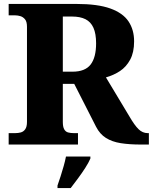

<svg xmlns="http://www.w3.org/2000/svg" viewBox="-20 -734 776 975"><path d="M24 0V-58H58Q72 -58 85.5 -61.5Q99 -65 108 -77.5Q117 -90 117 -115V-598Q117 -624 107 -636Q97 -648 83.5 -652Q70 -656 58 -656H24V-714H368Q476 -714 540 -691Q604 -668 632.5 -625.5Q661 -583 661 -524Q661 -468 641 -431Q621 -394 589 -373Q557 -352 518 -341L637 -143Q663 -98 683.5 -78Q704 -58 730 -58H736V0H695Q637 0 593 -7Q549 -14 518 -33.5Q487 -53 468 -90L357 -308H299V-115Q299 -90 306 -77.5Q313 -65 325.5 -61.5Q338 -58 354 -58H376V0ZM348 -370Q412 -370 440 -406Q468 -442 468 -514Q468 -563 454.5 -593Q441 -623 414 -636.5Q387 -650 346 -650H299V-370ZM272 208Q279 188 287.5 162Q296 136 303.5 109Q311 82 315 61H439V71Q430 92 413 118.5Q396 145 376 172Q356 199 339 221H272Z"/></svg>

Font: Noto Rashi Hebrew ExtraBold
Style: Regular
Weight: 800
Version: Version 1.006